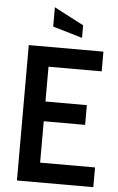

<svg xmlns="http://www.w3.org/2000/svg" viewBox="-60 -947 610 989"><g transform="rotate(5 245.0 -453.0)"><path d="M66 -700H452V-598H177V-418H391V-316H177V-102H461V0H66ZM183 -806V-906L336 -826V-761Z"/></g></svg>

Font: Cabin Condensed SemiBold
Style: Regular
Weight: 600
Width: 3
Designer: Pablo Impallari
Foundry: Pablo Impallari. http://www.impallari.com Igino Marini. http://www.ikern.com
Version: Version 2.200